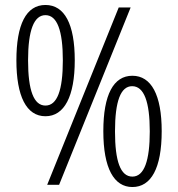

<svg xmlns="http://www.w3.org/2000/svg" viewBox="-20 -744 716 773"><path d="M163 -724C85 -724 46 -645 46 -501C46 -357 86 -276 163 -276C239 -276 281 -356 281 -501C281 -647 240 -724 163 -724ZM506 -714H458L170 0H218ZM163 -683C210 -683 233 -621 233 -501C233 -380 210 -319 163 -319C116 -319 93 -380 93 -501C93 -623 117 -683 163 -683ZM513 -439C437 -439 396 -363 396 -216C396 -66 439 9 513 9C588 9 631 -66 631 -216C631 -362 589 -439 513 -439ZM512 -397C560 -397 583 -334 583 -215C583 -98 561 -33 513 -33C465 -33 443 -95 443 -215C443 -337 466 -397 512 -397Z"/></svg>

Font: Noto Sans Thai Looped Condensed Light
Style: Regular
Weight: 300
Width: 3
Designer: Sasikarn Vongin, Ben Mitchell
Foundry: The Fontpad Ltd
Version: Version 1.001